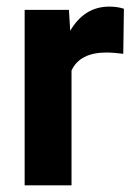

<svg xmlns="http://www.w3.org/2000/svg" viewBox="-20 -558 405 578"><path d="M353 -531.7C339.4 -536.1 324.7 -538.1 309.1 -538.1C258.8 -538.1 219.7 -513.7 191.4 -465.3L187.5 -528.3H54.2V0H195.3V-345.7C211.9 -381.8 247.1 -399.9 300.3 -399.9C314.9 -399.9 332 -398.4 351.1 -396Z"/></svg>

Font: Roboto
Style: Bold
Weight: 700
Designer: Google
Version: Version 2.137; 2017